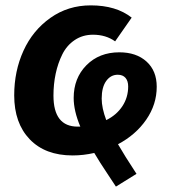

<svg xmlns="http://www.w3.org/2000/svg" viewBox="-20 -566 650 719"><path d="M566.9 -241.2Q566.9 -174.8 527.6 -117.9Q488.3 -61 421.9 -25.9Q444.8 14.2 491.2 85L414.1 132.8Q405.3 119.1 386.7 91.3Q368.2 63.5 355.7 43.9Q343.3 24.4 333 6.8Q292 16.1 252 16.1Q149.4 16.1 91.3 -44.4Q33.2 -105 33.2 -209Q33.2 -299.8 67.9 -376Q102.5 -452.1 168.7 -499Q234.9 -545.9 319.8 -545.9Q415 -545.9 473.1 -500L411.1 -411.1Q376.5 -436 328.1 -436Q289.6 -436 259.8 -416Q230 -396 213.4 -362.5Q196.8 -329.1 188.5 -290Q180.2 -251 180.2 -208Q180.2 -91.8 271 -91.8H280.8Q255.9 -150.9 255.9 -199.2Q255.9 -273.4 303.7 -321.8Q351.6 -370.1 426.8 -370.1Q490.7 -370.1 528.8 -335.4Q566.9 -300.8 566.9 -241.2ZM377.9 -116.2Q416.5 -135.3 438.2 -168.2Q460 -201.2 460 -242.2Q460 -262.7 450 -274.4Q439.9 -286.1 420.9 -286.1Q394.5 -286.1 377.7 -262.7Q360.8 -239.3 360.8 -196.8Q360.8 -161.6 377.9 -116.2Z"/></svg>

Font: FiraGO SemiBold
Style: Italic
Weight: 600
Italic angle: -8°
Designer: bBox Type GmbH
Foundry: bBox Type GmbH
Version: Version 1.001;PS 001.001;hotconv 1.0.88;makeotf.lib2.5.64775